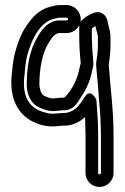

<svg xmlns="http://www.w3.org/2000/svg" viewBox="-20 -509 494 761"><path d="M294 -409V-407V-370C294 -334 296 -296 300 -259C299 -253 296 -245 295 -239C288 -202 275 -174 256 -146C245 -131 235 -122 234 -122H230C219 -122 209 -121 194 -119C183 -118 173 -121 158 -128C147 -132 139 -144 136 -173C136 -238 148 -298 171 -336C185 -359 197 -378 217 -378H244C266 -378 285 -391 294 -409ZM319 22V177C319 208 344 232 374 232C404 232 430 208 430 177V22C430 -75 417 -163 411 -254C415 -278 418 -303 418 -333V-359C418 -386 411 -403 408 -416L406 -426C403 -445 383 -468 355 -459C333 -452 310 -437 299 -422C300 -426 300 -429 300 -433C300 -464 274 -489 244 -489H217C205 -489 192 -486 178 -482C126 -468 98 -428 76 -393C60 -366 47 -329 39 -298C31 -267 29 -237 26 -208C18 -122 49 -56 112 -26C135 -15 169 -4 208 -9C217 -10 223 -11 228 -11C265 -9 296 -25 317 -45C318 -34 318 -19 318 -8C318 3 319 13 319 22ZM380 22V177C380 179 377 182 374 182C371 182 369 179 369 177V22C369 -24 365 -72 362 -114C362 -114 339 -162 316 -125C292 -86 271 -61 229 -61C221 -61 213 -60 202 -59C177 -56 154 -63 133 -72C93 -91 69 -131 76 -202C79 -231 81 -262 87 -286C104 -350 136 -419 192 -434C205 -438 213 -439 217 -439H244C247 -439 250 -436 250 -433C250 -430 247 -428 244 -428H217C166 -428 140 -382 128 -361C97 -310 86 -244 86 -172C86 -138 101 -97 138 -82C152 -76 173 -67 199 -69C210 -70 222 -72 228 -72C272 -68 290 -108 296 -116C318 -148 337 -184 345 -229C346 -236 351 -249 350 -259C347 -293 344 -335 344 -370V-396C349 -400 353 -403 358 -406C362 -385 368 -376 368 -359V-333C368 -305 365 -283 361 -259V-254C363 -217 368 -182 370 -147C373 -95 379 -58 379 -10C379 1 380 12 380 22Z"/></svg>

Font: Blanket
Style: Outline
Weight: 400
Foundry: Cannot Into Space Fonts
Version: Version 0.9